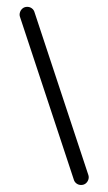

<svg xmlns="http://www.w3.org/2000/svg" viewBox="-20 -538 315 558"><path d="M236.7 -29.6 80.4 -502.2Q78.5 -509.3 72.6 -513.7Q66.7 -518.1 59.3 -518.1Q51.1 -518.1 45.6 -513.5Q40 -508.9 38 -502Q35.9 -495.2 38.1 -488.9L194.4 -16.3Q196.3 -9.3 202.2 -4.8Q208.1 -0.4 215.6 -0.4Q223.7 -0.4 229.3 -5Q234.8 -9.6 236.9 -16.5Q238.9 -23.3 236.7 -29.6Z"/></svg>

Font: 26F Galaxy Sans
Style: Regular
Weight: 400
Designer: C₂₉H₂₅N₃O₅
Version: Version 1.100;FEAKit 1.0